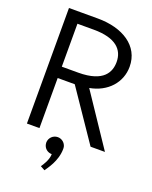

<svg xmlns="http://www.w3.org/2000/svg" viewBox="-168 -801 876 1110"><g transform="rotate(20 269.5 -246.0)"><path d="M306.6 65.4C306.6 61.5 306.6 58.1 305.7 54.2C300.8 30.8 279.8 12.7 254.4 12.7C225.6 12.7 201.7 36.1 201.7 65.4C201.7 68.8 202.1 72.8 203.1 76.2C208 100.1 229 117.2 254.4 117.2C254.4 152.3 229.5 189.5 219.2 204.1L246.6 219.2C257.3 202.1 306.6 142.1 306.6 65.4ZM136.2 -377.9V-642.1H236.8C373 -642.1 424.8 -586.9 424.8 -511.2C424.8 -452.1 396 -377.9 236.8 -377.9ZM450.7 0H539.1L327.1 -316.4C436 -335.9 504.9 -415 504.9 -511.2C504.9 -640.1 389.2 -710.9 236.8 -710.9H136.2H59.1V0H136.2V-308.1H241.2Z"/></g></svg>

Font: Tuffy
Style: Regular
Weight: 500
Designer: Thatcher Ulrich, Karoly Barta and Michael Everson
Version: Version 001.270